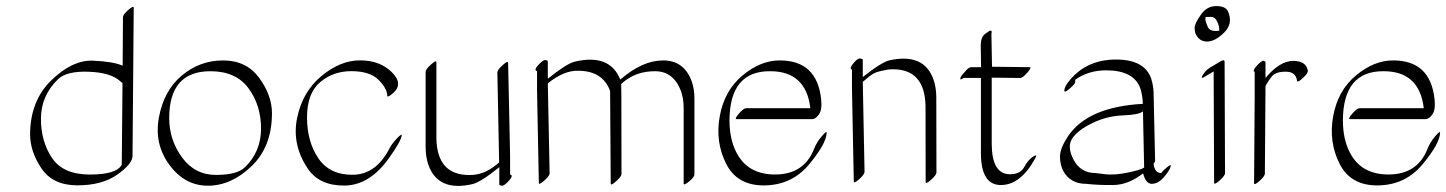

<svg xmlns="http://www.w3.org/2000/svg" viewBox="-20 -574 4715 626"><path d="M379.9 -359.9 380.9 -518.1Q380.9 -526.4 398.4 -541.7Q416 -557.1 416 -548.8L412.1 -66.4Q412.1 -39.6 362.3 -4.6Q312.5 30.3 232.4 30.3Q152.3 30.3 115.2 -24.9Q78.1 -80.1 78.1 -136.2Q78.6 -245.6 147.5 -312.3Q216.3 -378.9 282.5 -376.2Q348.6 -373.5 379.9 -359.9ZM379.4 -303.2Q377.4 -304.2 372.6 -308.6Q341.8 -337.4 269.5 -340.1Q197.3 -342.8 169.4 -315.9Q113.8 -262.2 113.5 -187.5Q113.3 -112.8 149.7 -58.8Q186 -4.9 273.2 -4.9Q360.4 -4.9 377 -37.1Z M866.7 -205.1Q866.7 -96.2 800.5 -32.5Q734.4 31.2 658.4 31.5Q582.5 31.7 532.2 -36.6Q481.9 -105 498.3 -192.1Q514.6 -279.3 573.2 -328.1Q631.8 -377 707.5 -377Q783.2 -377 825 -320.1Q866.7 -263.2 866.7 -205.1ZM666 -341.8Q531.7 -341.8 531.7 -189Q531.7 -117.7 573.7 -60.5Q615.7 -3.4 684.6 -3.7Q753.4 -3.9 778.8 -28.8Q831.1 -79.6 831.1 -155Q831.1 -230.5 790.3 -286.1Q749.5 -341.8 666 -341.8Z M1250 -90.3Q1257.8 -105.5 1274.2 -122.8Q1290.5 -140.1 1289.6 -131.8Q1287.1 -113.3 1249 -59.6Q1185.5 30.3 1103.3 31Q1021 31.7 983.4 -24.4Q931.2 -102.1 948.5 -188.2Q965.8 -274.4 1027.8 -325.9Q1089.8 -377.4 1154.3 -377.2Q1218.8 -377 1257.3 -338.9Q1295.9 -300.8 1262.2 -271Q1243.2 -253.9 1242.7 -262.2Q1242.2 -285.6 1214.1 -313.7Q1186 -341.8 1126.5 -342Q1066.9 -342.3 1023.9 -306.2Q981 -270 981 -191.4Q981 -112.8 1017.8 -58.1Q1054.7 -3.4 1130.4 -4.2Q1206.1 -4.9 1250 -90.3Z M1643.1 -67.4V-4.9Q1655.3 -2.4 1639.2 15.4Q1623 33.2 1615.5 31.5Q1607.9 29.8 1607.9 28.3V-28.8Q1546.4 20.5 1520 26.4Q1408.7 51.8 1377 -35.6Q1368.2 -60.5 1367.7 -92.3V-339.8Q1367.7 -348.1 1385.3 -363.8Q1402.8 -379.4 1402.8 -371.1V-123.5Q1404.8 -3.9 1508.8 -3.4Q1556.2 -2 1598.6 -37.1Q1603.5 -41 1607.4 -44.4Q1604.5 -191.4 1601.6 -337.9Q1601.6 -346.2 1618.9 -361.8Q1636.2 -377.4 1636.7 -369.1Z M1864.7 -343.3Q1818.8 -344.7 1766.1 -302.2L1772 -8.8Q1772 -0.5 1754.4 14.9Q1736.8 30.3 1736.8 22.5L1731 -279.3V-342.3Q1719.2 -345.2 1735.4 -362.5Q1751.5 -379.9 1758.8 -378.2Q1766.1 -376.5 1766.1 -375V-317.4Q1827.6 -366.7 1854 -373Q1968.3 -399.9 2002.4 -314.5Q2074.2 -377 2142.3 -377Q2210.4 -377 2235.4 -308.6Q2244.1 -283.7 2244.1 -252.9V-5.4Q2244.1 2.9 2228 16.6Q2211.9 30.3 2209 25.9V-221.7Q2209 -251.5 2200.7 -275.9Q2176.3 -341.8 2115.5 -341.8Q2054.7 -341.8 2012.7 -306.6Q2008.8 -303.2 2005.4 -300.3Q2005.9 -286.6 2005.9 -254.4L2006.3 -6.8Q2006.3 1.5 1988.8 17.1Q1971.2 32.7 1971.2 24.4L1969.2 -277.3Q1945.3 -343.3 1864.7 -343.3Z M2380.4 -78.1Q2417.5 -3.9 2509.8 -5.1Q2602.1 -6.3 2634.3 -88.9Q2643.1 -110.8 2659.4 -129.9Q2675.8 -148.9 2675.3 -141.1Q2674.3 -106 2618.2 -38.3Q2562 29.3 2472.9 30.5Q2383.8 31.7 2347.7 -39.8Q2311.5 -111.3 2326.7 -195.1Q2341.8 -278.8 2401.1 -328.1Q2460.4 -377.4 2522.5 -377Q2643.6 -377 2657.2 -251Q2661.1 -216.3 2650.1 -200.9Q2639.2 -185.5 2627.4 -185.5H2381.8Q2373.5 -185.5 2388.9 -203.4Q2404.3 -221.2 2412.6 -221.2H2622.1Q2607.9 -341.8 2491.2 -341.8Q2358.4 -342.8 2358.4 -179.7Q2358.9 -120.1 2380.4 -78.1Z M2757.8 -284.2V-347.2Q2747.6 -349.6 2762.2 -367.4Q2776.9 -385.3 2784.9 -383.3Q2793 -381.3 2793 -379.9V-322.8Q2854.5 -371.6 2880.4 -377.4Q2992.2 -401.9 3023.4 -315.4Q3032.2 -290.5 3032.7 -258.8L3033.2 -11.7Q3033.2 -3.4 3015.6 12.2Q2998 27.8 2998 19.5L2997.6 -227.5Q2995.6 -348.1 2891.6 -348.1Q2877 -348.1 2870.8 -346.4Q2864.7 -344.7 2847.4 -341.3Q2830.1 -337.9 2812 -323Q2793.9 -308.1 2793 -307.1L2798.8 -13.7Q2798.8 -5.4 2781.2 10.3Q2763.7 25.9 2763.7 17.6Z M3178.7 -355Q3178.2 -393.1 3177.7 -422.9Q3177.2 -452.6 3191.7 -463.4Q3206.1 -474.1 3208.7 -474.1Q3211.4 -474.1 3212.2 -473.6Q3212.9 -473.1 3213.1 -471.9Q3213.4 -470.7 3213.4 -469.5Q3213.4 -468.3 3212.9 -466.1Q3212.4 -463.9 3212.4 -462.4L3214.4 -356.4L3336.9 -355Q3345.2 -355 3329.6 -337.2Q3314 -319.3 3305.7 -319.8Q3259.8 -320.3 3213.4 -320.8V-105Q3213.9 -5.9 3272.9 -5.9Q3306.6 -5.9 3319.3 -29.3Q3332 -52.7 3347.7 -63Q3363.3 -73.2 3356 -59.1Q3308.1 29.3 3243.4 29.3Q3178.7 29.3 3178.2 -73.7V-319.8H3122.6Q3109.9 -312.5 3110.8 -316.9L3111.3 -318.4Q3111.3 -323.2 3116.9 -329.6Q3122.6 -335.9 3130.9 -345.5Q3139.2 -355 3147.5 -355Z M3735.4 25.4Q3715.8 25.4 3707 -8.8Q3658.7 28.8 3609.6 29.3Q3560.5 29.8 3521 25.4Q3469.7 25.4 3446.3 -17.1Q3436 -37.6 3436 -63.7Q3436 -89.8 3460.9 -127.9Q3524.9 -225.6 3706.1 -235.4Q3705.6 -260.7 3698.2 -285.2Q3677.2 -344.7 3586.4 -344.7Q3529.3 -344.7 3486.3 -314.5Q3485.4 -312 3485.6 -306.4Q3485.8 -300.8 3468 -285.4Q3450.2 -270 3450.2 -278.3Q3450.2 -293 3471.2 -316.4Q3526.4 -379.9 3618.9 -379.9Q3711.4 -379.9 3733.4 -317.9Q3740.7 -293 3741.2 -271.5L3746.1 -50.8Q3746.1 -46.4 3741.2 -40Q3744.6 -9.8 3766.1 -9.8Q3773.4 -19.5 3786.9 -30.3Q3800.3 -41 3796.4 -29.3Q3791.5 -15.6 3773.9 4.6Q3756.3 24.9 3735.4 25.4ZM3706.5 -210.9Q3693.8 -199.7 3641.4 -197.8Q3588.9 -195.8 3541.3 -172.6Q3493.7 -149.4 3475.8 -122.3Q3458 -95.2 3480.7 -52.5Q3503.4 -9.8 3552.2 -9.8Q3552.2 -9.8 3583.5 -5.9Q3615.2 -2.4 3658.2 -11.5Q3701.2 -20.5 3710.4 -27.8Z M3983.4 -537.6Q4001.5 -497.6 3971.4 -468Q3941.4 -438.5 3915.5 -438.5Q3889.6 -438.5 3877.9 -464.4Q3875 -471.7 3875 -484.1Q3875 -496.6 3894.8 -525.4Q3914.6 -554.2 3945.1 -554.2Q3975.6 -554.2 3983.4 -537.6ZM3955.1 -474.1Q3956.5 -485.8 3949.2 -502.4Q3941.9 -519 3927.7 -519Q3913.6 -519 3910.6 -518.6Q3910.2 -515.1 3910.2 -509.5Q3910.2 -503.9 3917.7 -486.6Q3925.3 -469.2 3955.1 -474.1ZM3925.8 -354 3960.4 -374.5Q3972.2 -381.3 3972.7 -373L3974.1 -9.3Q3974.1 -1 3956.3 14.6Q3938.5 30.3 3938.5 22L3937 -340.8H3936.5L3907.7 -323.7Q3892.6 -314.5 3901.6 -329.6Q3910.6 -344.7 3925.8 -354Z M4106 -319.8Q4152.8 -375.5 4196 -375.5Q4239.3 -375.5 4244.1 -342.8Q4245.1 -335.4 4227.5 -319.3Q4210 -303.2 4209 -310.5Q4205.1 -340.3 4171.9 -340.3Q4138.7 -340.3 4126.2 -324.2Q4113.8 -308.1 4109.9 -300.3Q4105 -291 4105.5 -290Q4106 -289.1 4106 -288.6L4104 -7.8Q4104 0.5 4086.4 16.1Q4068.8 31.7 4068.8 23.4L4070.8 -257.3Q4070.8 -258.3 4071 -260.3Q4071.3 -262.2 4070.8 -263.2V-339.4Q4062 -342.8 4078.4 -360.4Q4094.7 -377.9 4100.3 -375.7Q4106 -373.5 4106 -372.1Z M4380.4 -78.1Q4417.5 -3.9 4509.8 -5.1Q4602.1 -6.3 4634.3 -88.9Q4643.1 -110.8 4659.4 -129.9Q4675.8 -148.9 4675.3 -141.1Q4674.3 -106 4618.2 -38.3Q4562 29.3 4472.9 30.5Q4383.8 31.7 4347.7 -39.8Q4311.5 -111.3 4326.7 -195.1Q4341.8 -278.8 4401.1 -328.1Q4460.4 -377.4 4522.5 -377Q4643.6 -377 4657.2 -251Q4661.1 -216.3 4650.1 -200.9Q4639.2 -185.5 4627.4 -185.5H4381.8Q4373.5 -185.5 4388.9 -203.4Q4404.3 -221.2 4412.6 -221.2H4622.1Q4607.9 -341.8 4491.2 -341.8Q4358.4 -342.8 4358.4 -179.7Q4358.9 -120.1 4380.4 -78.1Z"/></svg>

Font: ML-NILA05
Style: Regular
Weight: 400
Designer: CLT@C-DIT
Version: Version ML-NILA05 1.0